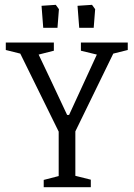

<svg xmlns="http://www.w3.org/2000/svg" viewBox="-20 -775 553 795"><path d="M161 -30 223 -46V-230L64 -553L4 -568V-599H203V-565L140 -549L188 -448L258 -299H266L381 -549L315 -565V-599H509V-568L449 -553L292 -231V-47L356 -31V0H161ZM152 -751 211 -755 224 -737 218 -660H159ZM301 -751 361 -755 374 -737 368 -660H308Z"/></svg>

Font: Grenze Light
Style: Regular
Weight: 300
Designer: Renata Polastri
Foundry: Omnibus-Type
Version: Version 1.002; ttfautohint (v1.8)